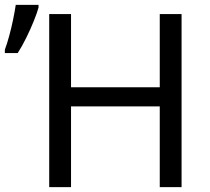

<svg xmlns="http://www.w3.org/2000/svg" viewBox="-21 -772 867 792"><path d="M728 0H638V-333H272V0H182V-714H272V-412H638V-714H728ZM-1 -553V-567Q8 -591 17 -624Q26 -657 33 -691Q40 -725 44 -752H138V-741Q132 -719 118.5 -685.5Q105 -652 87.5 -616.5Q70 -581 52 -553Z"/></svg>

Font: Apis
Style: Regular
Weight: 400
Designer: Monotype Design Team
Foundry: Monotype Imaging Inc.
Version: Version 2.000; build 0001